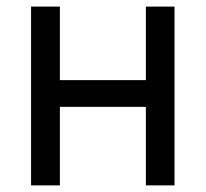

<svg xmlns="http://www.w3.org/2000/svg" viewBox="-20 -559 620 579"><path d="M439.5 -317.4V-236.8H139.6V-317.4ZM160.6 -539.1V0H73.7V-539.1ZM506.3 -539.1V0H419.9V-539.1Z"/></svg>

Font: Inter 18pt
Style: Regular
Weight: 400
Designer: Rasmus Andersson
Foundry: rsms
Version: Version 4.001;git-66647c0bb